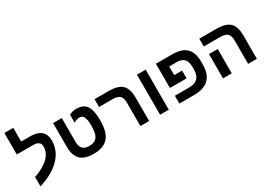

<svg xmlns="http://www.w3.org/2000/svg" viewBox="-6 -1650 3476 2516"><g transform="rotate(-30 1732.5 -392.0)"><path d="M94.2 -112.8Q234.9 -158.7 313 -234.4Q391.1 -310.1 391.1 -400.9Q391.1 -487.8 282.2 -487.8H34.2V-813H168.9V-606H304.2Q523.9 -606 523.9 -414.1Q523.9 -262.7 410.2 -147Q296.4 -31.2 94.2 28.8Z M913.6 9.8Q778.8 9.8 715.3 -53Q651.9 -115.7 651.9 -246.1V-606H783.7V-249Q783.7 -176.3 814.9 -142.6Q846.2 -108.9 914.6 -108.9Q971.2 -108.9 1005.1 -131.1Q1039.1 -153.3 1054.4 -198.7Q1069.8 -244.1 1069.8 -329.1Q1069.8 -413.6 1050.8 -455.3Q1031.7 -497.1 987.8 -497.1Q944.8 -497.1 898.9 -469.2V-588.9Q944.3 -616.2 1009.8 -616.2Q1114.3 -616.2 1159.9 -548.1Q1205.6 -480 1205.6 -330.1Q1205.6 -153.3 1135.5 -71.8Q1065.4 9.8 913.6 9.8Z M1755.9 0H1623.5V-352.1Q1623.5 -427.7 1591.1 -457.8Q1558.6 -487.8 1481.9 -487.8H1278.8V-606H1489.7Q1633.8 -606 1694.8 -547.1Q1755.9 -488.3 1755.9 -351.1Z M1920.9 -606H2052.7V0H1920.9Z M2601.6 -333Q2601.6 -411.1 2565.9 -449.5Q2530.3 -487.8 2453.6 -487.8H2340.8V-356.9H2459.5V-238.8H2207.5V-606H2454.6Q2598.1 -606 2666.5 -539.1Q2734.9 -472.2 2734.9 -331.1V-291Q2734.9 0 2435.5 0H2212.9V-118.2H2432.6Q2601.6 -118.2 2601.6 -292Z M3005.4 0H2873.5V-368.2H3005.4ZM3385.7 0H3253.4V-352.1Q3253.4 -426.8 3221.7 -457.3Q3189.9 -487.8 3111.3 -487.8H2863.8V-606H3119.6Q3263.7 -606 3324.7 -546.9Q3385.7 -487.8 3385.7 -351.1Z"/></g></svg>

Font: Liberation Sans
Style: Bold
Weight: 700
Designer: Steve Matteson
Foundry: Ascender Corporation
Version: Version 2.1.5